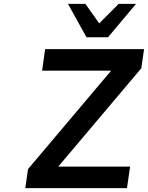

<svg xmlns="http://www.w3.org/2000/svg" viewBox="-20 -973 765 993"><path d="M636.7 0 652.8 -111.3H281.2L710.9 -620.1L725.1 -718.8H213.4L197.8 -607.4H554.7L125 -98.6L110.8 0ZM538.6 -780.3 683.6 -953.1H593.8L493.2 -852.1L421.4 -953.1H331.5L427.2 -780.3Z"/></svg>

Font: Winston SemiBold
Style: Italic
Weight: 600
Italic angle: -8.13011°
Designer: Vernon Adams, Kim Jin-seong, David Berlow, Cristiano Sobral
Foundry: The Winston Project Authors
Version: Version 3.004